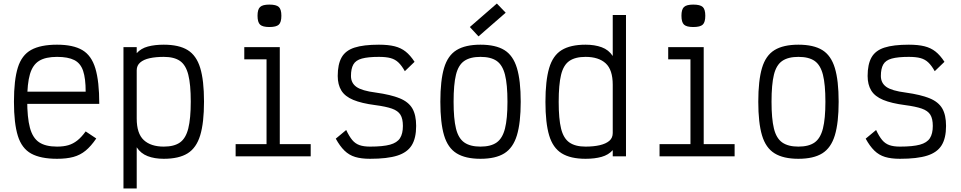

<svg xmlns="http://www.w3.org/2000/svg" viewBox="-20 -885 5440 1087"><path d="M303 14Q210 14 156.5 -15.5Q103 -45 81 -116Q59 -187 59 -309Q59 -432 81 -502.5Q103 -573 156.5 -602.5Q210 -632 303 -632Q394 -632 446 -601.5Q498 -571 520 -497.5Q542 -424 542 -297H88V-366H465Q465 -441 450.5 -484Q436 -527 400.5 -545Q365 -563 303 -563Q238 -563 201.5 -540.5Q165 -518 149.5 -465Q134 -412 134 -318Q134 -219 149.5 -161.5Q165 -104 201.5 -79.5Q238 -55 303 -55Q340 -55 367 -63Q394 -71 417.5 -89.5Q441 -108 465 -141L525 -101Q495 -57 464.5 -32Q434 -7 395.5 3.5Q357 14 303 14Z M679 182V-618H754V-584Q778 -611 817 -621.5Q856 -632 907 -632Q993 -632 1042.5 -601.5Q1092 -571 1113.5 -500.5Q1135 -430 1135 -310Q1135 -190 1113.5 -119Q1092 -48 1042.5 -17Q993 14 907 14Q855 14 816 -1Q777 -16 754 -51V182ZM907 -55Q966 -55 999 -78.5Q1032 -102 1046 -158Q1060 -214 1060 -310Q1060 -407 1046 -462Q1032 -517 999 -540Q966 -563 907 -563Q862 -563 827.5 -555.5Q793 -548 773.5 -531Q754 -514 754 -487V-214Q754 -129 794 -92Q834 -55 907 -55Z M1489 0V-596L1536 -549H1363V-618H1564V0ZM1314 0V-69H1739V0ZM1505 -732Q1467 -732 1452.5 -745.5Q1438 -759 1438 -796Q1438 -832 1452.5 -845.5Q1467 -859 1505 -859Q1544 -859 1558.5 -845.5Q1573 -832 1573 -796Q1573 -759 1558.5 -745.5Q1544 -732 1505 -732Z M2075 14Q2025 14 1990.5 3.5Q1956 -7 1930 -32.5Q1904 -58 1881 -100L1940 -149Q1957 -113 1974 -92.5Q1991 -72 2015 -63.5Q2039 -55 2075 -55Q2148 -55 2188 -66Q2228 -77 2244.5 -102.5Q2261 -128 2261 -172Q2261 -213 2247 -235.5Q2233 -258 2199 -270Q2165 -282 2104 -290Q2027 -300 1980 -319.5Q1933 -339 1912.5 -372.5Q1892 -406 1892 -455Q1892 -521 1914 -560Q1936 -599 1987 -615.5Q2038 -632 2125 -632Q2178 -632 2214 -623Q2250 -614 2276.5 -593Q2303 -572 2327 -535L2272 -482Q2254 -514 2235.5 -531.5Q2217 -549 2191.5 -556Q2166 -563 2125 -563Q2064 -563 2029 -553.5Q1994 -544 1980.5 -520Q1967 -496 1967 -455Q1967 -415 1998 -393Q2029 -371 2107 -361Q2193 -349 2243 -328.5Q2293 -308 2314.5 -271Q2336 -234 2336 -172Q2336 -103 2311 -62.5Q2286 -22 2229.5 -4Q2173 14 2075 14Z M2700 14Q2615 14 2565 -17Q2515 -48 2494 -119Q2473 -190 2473 -309Q2473 -429 2494 -500Q2515 -571 2565 -601.5Q2615 -632 2700 -632Q2786 -632 2835.5 -601.5Q2885 -571 2906.5 -500Q2928 -429 2928 -309Q2928 -190 2906.5 -119Q2885 -48 2835.5 -17Q2786 14 2700 14ZM2700 -55Q2759 -55 2792 -78.5Q2825 -102 2839 -157.5Q2853 -213 2853 -309Q2853 -407 2839 -462Q2825 -517 2792 -540Q2759 -563 2700 -563Q2642 -563 2608.5 -540Q2575 -517 2561.5 -462Q2548 -407 2548 -309Q2548 -213 2561.5 -157.5Q2575 -102 2608.5 -78.5Q2642 -55 2700 -55ZM2689 -679 2640 -732 2793 -865 2843 -813Z M3295 14Q3210 14 3160 -17Q3110 -48 3089 -118.5Q3068 -189 3068 -308Q3068 -428 3089 -499.5Q3110 -571 3160 -601.5Q3210 -632 3295 -632Q3347 -632 3386.5 -617.5Q3426 -603 3449 -568V-800H3524V0H3449V-35Q3425 -8 3386 3Q3347 14 3295 14ZM3295 -55Q3341 -55 3375.5 -63Q3410 -71 3429.5 -87.5Q3449 -104 3449 -132V-405Q3449 -490 3409 -526.5Q3369 -563 3295 -563Q3237 -563 3203.5 -540Q3170 -517 3156.5 -461.5Q3143 -406 3143 -308Q3143 -212 3156.5 -157Q3170 -102 3203.5 -78.5Q3237 -55 3295 -55Z M3889 0V-596L3936 -549H3763V-618H3964V0ZM3714 0V-69H4139V0ZM3905 -732Q3867 -732 3852.5 -745.5Q3838 -759 3838 -796Q3838 -832 3852.5 -845.5Q3867 -859 3905 -859Q3944 -859 3958.5 -845.5Q3973 -832 3973 -796Q3973 -759 3958.5 -745.5Q3944 -732 3905 -732Z M4500 14Q4415 14 4365 -17Q4315 -48 4294 -119Q4273 -190 4273 -309Q4273 -429 4294 -500Q4315 -571 4365 -601.5Q4415 -632 4500 -632Q4586 -632 4635.5 -601.5Q4685 -571 4706.5 -500Q4728 -429 4728 -309Q4728 -190 4706.5 -119Q4685 -48 4635.5 -17Q4586 14 4500 14ZM4500 -55Q4559 -55 4592 -78.5Q4625 -102 4639 -157.5Q4653 -213 4653 -309Q4653 -407 4639 -462Q4625 -517 4592 -540Q4559 -563 4500 -563Q4442 -563 4408.5 -540Q4375 -517 4361.5 -462Q4348 -407 4348 -309Q4348 -213 4361.5 -157.5Q4375 -102 4408.5 -78.5Q4442 -55 4500 -55Z M5075 14Q5025 14 4990.5 3.5Q4956 -7 4930 -32.5Q4904 -58 4881 -100L4940 -149Q4957 -113 4974 -92.5Q4991 -72 5015 -63.5Q5039 -55 5075 -55Q5148 -55 5188 -66Q5228 -77 5244.5 -102.5Q5261 -128 5261 -172Q5261 -213 5247 -235.5Q5233 -258 5199 -270Q5165 -282 5104 -290Q5027 -300 4980 -319.5Q4933 -339 4912.5 -372.5Q4892 -406 4892 -455Q4892 -521 4914 -560Q4936 -599 4987 -615.5Q5038 -632 5125 -632Q5178 -632 5214 -623Q5250 -614 5276.5 -593Q5303 -572 5327 -535L5272 -482Q5254 -514 5235.5 -531.5Q5217 -549 5191.5 -556Q5166 -563 5125 -563Q5064 -563 5029 -553.5Q4994 -544 4980.5 -520Q4967 -496 4967 -455Q4967 -415 4998 -393Q5029 -371 5107 -361Q5193 -349 5243 -328.5Q5293 -308 5314.5 -271Q5336 -234 5336 -172Q5336 -103 5311 -62.5Q5286 -22 5229.5 -4Q5173 14 5075 14Z"/></svg>

Font: Victor Mono
Style: Regular
Weight: 400
Monospace: yes
Designer: Rune Bjørnerås
Version: Version 1.561;gftools[0.9.30]